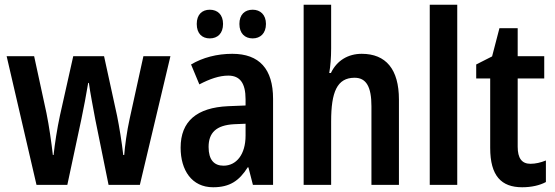

<svg xmlns="http://www.w3.org/2000/svg" viewBox="-20 -780 2343 810"><path d="M382 -276 438 0H570L699 -543H585L527 -279C515 -225 507 -164 504 -126H500C494 -180 483 -246 474 -291L419 -543H289L233 -293C221 -238 211 -172 206 -126H203C197 -179 187 -249 176 -303L124 -543H8L134 0H264L323 -276C332 -317 345 -388 352 -430H355C360 -391 374 -320 382 -276Z M810 -679C810 -638 833 -618 865 -618C898 -618 921 -639 921 -679C921 -718 898 -739 865 -739C833 -739 810 -719 810 -679ZM990 -679C990 -639 1013 -618 1046 -618C1078 -618 1102 -639 1102 -679C1102 -718 1078 -739 1046 -739C1013 -739 990 -719 990 -679ZM960 -553C895 -553 835 -537 786 -508L821 -424C865 -447 905 -461 943 -461C992 -461 1016 -430 1016 -361V-335L942 -332C811 -326 742 -269 742 -157C742 -62 789 10 879 10C949 10 989 -17 1025 -74H1028L1047 0H1132V-363C1132 -489 1074 -553 960 -553ZM968 -256 1016 -258V-208C1016 -128 977 -81 923 -81C883 -81 860 -106 860 -160C860 -219 891 -252 968 -256Z M1377 -575V-760H1261V0H1377V-268C1377 -392 1402 -452 1476 -452C1525 -452 1547 -414 1547 -332V0H1663V-360C1663 -488 1608 -553 1506 -553C1449 -553 1401 -525 1376 -472H1369C1374 -500 1377 -538 1377 -575Z M1909 0V-760H1793V0Z M2218 -89C2181 -89 2164 -113 2164 -161V-449H2276V-543H2164V-661H2087L2056 -542L1989 -508V-449H2048V-156C2048 -38 2095 10 2183 10C2222 10 2257 2 2283 -12V-103C2261 -94 2239 -89 2218 -89Z"/></svg>

Font: Noto Sans Arabic Cond SemBd
Style: Regular
Weight: 600
Width: 3
Designer: Monotype Design Team, Nadine Chahine, Nizar Qandah and Khaled Hosny
Foundry: Monotype Imaging Inc.
Version: Version 2.012